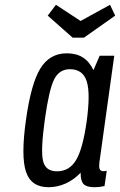

<svg xmlns="http://www.w3.org/2000/svg" viewBox="-20 -772 501 802"><path d="M396.4 -539.3 370.4 -479Q353.4 -514.7 326.2 -532Q299 -549.3 259.1 -549.3Q187.4 -549.3 148.4 -485.7Q109.4 -422.1 88.4 -270.4Q67 -119.3 88.5 -54.6Q110 10 182.7 10Q219.6 10 253.9 -5.4Q288.3 -20.7 316.9 -50.7Q316.3 -16.6 329 -3.3Q341.7 10 374.6 10Q385.1 10 394.8 8.9Q404.4 7.7 416.6 5.1L425.9 -58.9Q421.9 -57.6 418.9 -57.2Q415.9 -56.9 412.7 -56.9Q399.4 -56.9 396.1 -66.5Q392.9 -76.1 395.1 -93.1L457.3 -539.3ZM341.7 -262.7Q325.6 -149.4 297.5 -102.9Q269.4 -56.4 217.6 -56.4Q169.9 -56.4 159.6 -100.6Q149.4 -144.9 167.6 -275.1Q185.1 -398.9 206.4 -440.9Q227.7 -482.9 272.1 -482.9Q326.4 -482.9 342.4 -431.9Q358.3 -380.9 341.7 -262.7ZM330.7 -614.7 461.1 -706.7 439.6 -752 316.6 -684.4 213.7 -752 179.3 -706.7 283.4 -614.7Z"/></svg>

Font: Secuela ExtLt
Style: Italic
Weight: 200
Italic angle: -8°
Designer: Fernando Haro
Foundry: deFharo
Version: Version 1.704